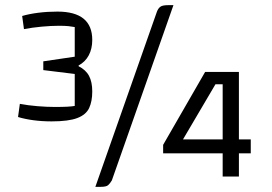

<svg xmlns="http://www.w3.org/2000/svg" viewBox="-20 -685 1054 745"><path d="M180 -214Q143 -214 109.5 -218.5Q76 -223 50 -231L57 -282Q89 -276 125.5 -273Q162 -270 193 -270Q222 -270 241 -271Q260 -272 270 -274V-398L148 -413V-447L270 -465V-580Q260 -582 246 -583.5Q232 -585 209 -585Q178 -585 141 -581.5Q104 -578 73 -572L66 -623Q93 -631 128.5 -635.5Q164 -640 203 -640Q338 -640 338 -530Q338 -496 324.5 -470.5Q311 -445 285 -431V-428Q313 -414 325.5 -390.5Q338 -367 338 -330Q338 -292 326 -266Q314 -240 280 -227Q246 -214 180 -214ZM414 15Q407 27 399.5 33.5Q392 40 371 40H350L589 -640Q594 -653 602.5 -659Q611 -665 632 -665H653ZM844 -90H613V-123L776 -406H907V-144H953V-90H907V0H844ZM690 -144H844V-358H816Z"/></svg>

Font: Changa
Style: Regular
Weight: 400
Designer: Eduardo Rodriguez Tunni
Foundry: Eduardo Rodriguez Tunni
Version: Version 3.003